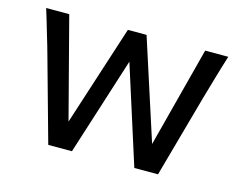

<svg xmlns="http://www.w3.org/2000/svg" viewBox="-76 -612 909 726"><g transform="rotate(15 378.5 -249.0)"><path d="M415 -498 542 -105 644.5 -498H734.9Q726.1 -470.2 719.5 -448Q712.9 -425.8 707 -405.5Q701.2 -385.3 695.6 -366Q689.9 -346.7 683.6 -324.7L593.3 0H500.5L378.4 -383.3L256.3 0H163.6L73.2 -324.7Q67.9 -344.2 62.3 -363.3Q56.6 -382.3 50.5 -402.8Q44.4 -423.3 37.6 -446.8Q30.8 -470.2 22 -498H112.3L214.8 -105L341.8 -498Z"/></g></svg>

Font: Andika FrenchTight
Style: Regular
Weight: 400
Designer: Victor Gaultney, Annie Olsen, Julie Remington, Don Collingsworth, Eric Hays, Becca Hirsbrunner
Foundry: SIL International
Version: Version 5.000 ; Dig1 Dig4Opn Dig7 LnSpcTght